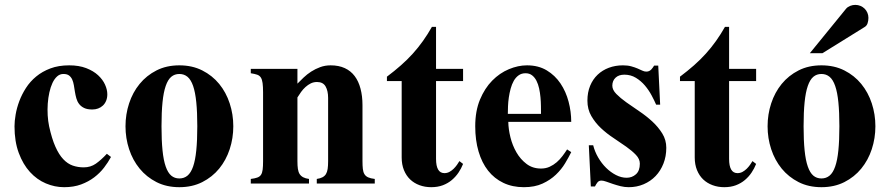

<svg xmlns="http://www.w3.org/2000/svg" viewBox="-20 -759 3677 794"><path d="M439 -109.9 421.9 -123Q397.9 -97.2 376.2 -82Q354.5 -66.9 326.2 -66.9Q302.2 -66.9 281 -74.2Q259.8 -81.5 241.7 -100.6Q223.6 -119.6 209 -152.6Q194.3 -185.5 183.1 -236.8Q178.7 -257.8 177.2 -282.2Q175.8 -306.6 177.5 -330.6Q179.2 -354.5 184.1 -376.7Q189 -398.9 197 -416Q205.1 -433.1 216.3 -443.1Q227.5 -453.1 242.2 -453.1Q257.3 -453.1 265.6 -446.8Q273.9 -440.4 278.6 -430.2Q283.2 -419.9 285.4 -406.7Q287.6 -393.6 289.8 -379.6Q292 -365.7 295.7 -352.5Q299.3 -339.4 307.1 -329.1Q314.9 -318.8 327.9 -312.5Q340.8 -306.2 361.8 -306.2Q374.5 -306.2 385.7 -310.3Q397 -314.5 405.5 -322.5Q414.1 -330.6 418.9 -342.3Q423.8 -354 423.8 -369.1Q423.8 -388.2 414.3 -409.2Q404.8 -430.2 385.5 -448Q366.2 -465.8 336.4 -477.3Q306.6 -488.8 266.1 -488.8Q222.2 -488.8 188.5 -476.1Q154.8 -463.4 129.6 -442.6Q104.5 -421.9 87.4 -395.3Q70.3 -368.7 59.8 -340.6Q49.3 -312.5 44.7 -285.4Q40 -258.3 40 -236.8Q40 -173.8 57.6 -126.5Q75.2 -79.1 104 -47.6Q132.8 -16.1 169.7 -0.5Q206.5 15.1 245.1 15.1Q284.7 15.1 315.4 3.7Q346.2 -7.8 369.6 -25.6Q393.1 -43.5 410.2 -65.7Q427.2 -87.9 439 -109.9Z M944.8 -236.8Q944.8 -286.1 929.9 -331.5Q915 -377 886.5 -411.9Q857.9 -446.8 816.4 -467.8Q774.9 -488.8 721.7 -488.8Q668.5 -488.8 627.2 -467.8Q585.9 -446.8 557.4 -411.9Q528.8 -377 513.9 -331.5Q499 -286.1 499 -236.8Q499 -187.5 513.9 -142.1Q528.8 -96.7 557.4 -61.8Q585.9 -26.9 627.2 -5.9Q668.5 15.1 721.7 15.1Q774.9 15.1 816.4 -5.9Q857.9 -26.9 886.5 -61.8Q915 -96.7 929.9 -142.1Q944.8 -187.5 944.8 -236.8ZM795.9 -236.8Q795.9 -178.2 791.7 -137.2Q787.6 -96.2 778.6 -70.3Q769.5 -44.4 755.4 -32.7Q741.2 -21 721.7 -21Q702.1 -21 688.2 -32.7Q674.3 -44.4 665.3 -70.3Q656.2 -96.2 652.1 -137.2Q647.9 -178.2 647.9 -236.8Q647.9 -295.4 652.1 -336.4Q656.2 -377.4 665.3 -403.6Q674.3 -429.7 688.2 -441.4Q702.1 -453.1 721.7 -453.1Q741.2 -453.1 755.4 -441.4Q769.5 -429.7 778.6 -403.6Q787.6 -377.4 791.7 -336.4Q795.9 -295.4 795.9 -236.8Z M1529.8 0V-19Q1512.7 -21 1502.4 -25.6Q1492.2 -30.3 1487.1 -38.8Q1481.9 -47.4 1480.5 -60.5Q1479 -73.7 1479 -92.8V-324.2Q1479 -361.8 1470.9 -392.3Q1462.9 -422.9 1446.8 -444.3Q1430.7 -465.8 1405.8 -477.3Q1380.9 -488.8 1347.2 -488.8Q1324.2 -488.8 1304.2 -481.4Q1284.2 -474.1 1266.8 -462.9Q1249.5 -451.7 1235.4 -438.2Q1221.2 -424.8 1210 -413.1V-474.1H1017.1V-456.1Q1033.2 -453.6 1043.2 -450.2Q1053.2 -446.8 1058.6 -438.5Q1064 -430.2 1065.9 -415.5Q1067.9 -400.9 1067.9 -377V-92.8Q1067.9 -71.3 1066.2 -57.6Q1064.5 -43.9 1059.3 -36.1Q1054.2 -28.3 1043.9 -24.7Q1033.7 -21 1017.1 -19V0H1257.8V-19Q1243.2 -21 1233.9 -25.9Q1224.6 -30.8 1219.2 -39.1Q1213.9 -47.4 1211.9 -60.5Q1210 -73.7 1210 -92.8V-356Q1216.8 -367.2 1225.1 -378.7Q1233.4 -390.1 1243.4 -399.2Q1253.4 -408.2 1265.1 -414.1Q1276.9 -419.9 1291 -419.9Q1315.9 -419.9 1326.4 -401.6Q1336.9 -383.3 1336.9 -354V-92.8Q1336.9 -73.7 1335 -60.5Q1333 -47.4 1327.9 -39.1Q1322.8 -30.8 1313.5 -25.9Q1304.2 -21 1290 -19V0Z M1895 -81.1 1879.9 -92.8Q1876 -85.9 1869.9 -77.4Q1863.8 -68.8 1856.2 -61.3Q1848.6 -53.7 1838.9 -48.3Q1829.1 -43 1817.9 -43Q1783.2 -43 1783.2 -102.1V-423.8H1895V-474.1H1783.2V-647.9H1766.1Q1748.5 -616.7 1729 -589.4Q1709.5 -562 1687 -537.1Q1664.6 -512.2 1637.9 -488.8Q1611.3 -465.3 1580.1 -441.9V-423.8H1641.1V-107.9Q1641.1 -78.6 1650.4 -55.7Q1659.7 -32.7 1676 -17.1Q1692.4 -1.5 1714.8 6.8Q1737.3 15.1 1763.2 15.1Q1790 15.1 1811.3 7.1Q1832.5 -1 1848.6 -14.6Q1864.7 -28.3 1876.2 -45.4Q1887.7 -62.5 1895 -81.1Z M2342.3 -129.9 2325.2 -141.1Q2316.4 -127.4 2305.9 -113.5Q2295.4 -99.6 2282.2 -88.1Q2269 -76.7 2252.9 -69.3Q2236.8 -62 2217.3 -62Q2182.6 -62 2157.5 -81.1Q2132.3 -100.1 2115.7 -128.9Q2099.1 -157.7 2090.8 -191.4Q2082.5 -225.1 2082 -254.9H2342.3Q2342.3 -296.9 2331.3 -338.6Q2320.3 -380.4 2297.9 -413.8Q2275.4 -447.3 2241 -468Q2206.5 -488.8 2159.2 -488.8Q2122.6 -488.8 2084.5 -472.9Q2046.4 -457 2015.4 -425.5Q1984.4 -394 1964.8 -346.9Q1945.3 -299.8 1945.3 -236.8Q1945.3 -179.2 1959 -132.6Q1972.7 -85.9 1998.5 -53.2Q2024.4 -20.5 2061.8 -2.7Q2099.1 15.1 2146.5 15.1Q2191.4 15.1 2223.6 0.2Q2255.9 -14.6 2278.8 -36.6Q2301.8 -58.6 2316.9 -83.7Q2332 -108.9 2342.3 -129.9ZM2217.3 -288.1H2080.1Q2080.1 -301.8 2080.8 -319.6Q2081.5 -337.4 2084.2 -356Q2086.9 -374.5 2091.8 -392.6Q2096.7 -410.6 2104.7 -424.8Q2112.8 -439 2124.8 -447.5Q2136.7 -456.1 2153.3 -456.1Q2169.4 -456.1 2180.4 -447.5Q2191.4 -439 2198.5 -425Q2205.6 -411.1 2209.5 -393.3Q2213.4 -375.5 2215.1 -356.7Q2216.8 -337.9 2217 -320.1Q2217.3 -302.2 2217.3 -288.1Z M2735.4 -147.9Q2735.4 -180.2 2718.8 -207Q2702.1 -233.9 2677.5 -256.6Q2652.8 -279.3 2623.8 -298.8Q2594.7 -318.4 2570.1 -335.9Q2545.4 -353.5 2528.8 -370.4Q2512.2 -387.2 2512.2 -404.8Q2512.2 -424.8 2525.4 -437.5Q2538.6 -450.2 2562 -450.2Q2588.4 -450.2 2609.6 -437.3Q2630.9 -424.3 2647 -405.3Q2663.1 -386.2 2674.6 -364.7Q2686 -343.3 2693.4 -326.2H2710L2702.1 -487.8H2685.1Q2682.6 -483.9 2679.7 -479.5Q2676.8 -475.1 2673.1 -471.4Q2669.4 -467.8 2664.6 -465.3Q2659.7 -462.9 2652.3 -462.9Q2644.5 -462.9 2636 -467Q2627.4 -471.2 2616.5 -475.8Q2605.5 -480.5 2590.8 -484.6Q2576.2 -488.8 2556.2 -488.8Q2524.9 -488.8 2498 -478.8Q2471.2 -468.8 2451.4 -450Q2431.6 -431.2 2420.4 -404.1Q2409.2 -377 2409.2 -342.8Q2409.2 -307.1 2425.3 -279.3Q2441.4 -251.5 2465.3 -229Q2489.3 -206.5 2517.6 -188Q2545.9 -169.4 2569.8 -152.3Q2593.8 -135.3 2609.9 -118.4Q2626 -101.6 2626 -82Q2626 -52.7 2609.9 -38.3Q2593.8 -23.9 2571.3 -23.9Q2549.3 -23.9 2527.3 -35.2Q2505.4 -46.4 2486.6 -64.9Q2467.8 -83.5 2453.6 -107.9Q2439.5 -132.3 2433.1 -158.2H2415L2423.3 12.2H2440.4Q2444.8 2.9 2450.7 -4.6Q2456.5 -12.2 2467.3 -12.2Q2475.1 -12.2 2487.3 -7.8Q2499.5 -3.4 2514.6 1.7Q2529.8 6.8 2546.4 11Q2563 15.1 2580.1 15.1Q2613.3 15.1 2641.8 2.9Q2670.4 -9.3 2691.2 -31Q2711.9 -52.7 2723.6 -82.5Q2735.4 -112.3 2735.4 -147.9Z M3106.9 -81.1 3091.8 -92.8Q3087.9 -85.9 3081.8 -77.4Q3075.7 -68.8 3068.1 -61.3Q3060.5 -53.7 3050.8 -48.3Q3041 -43 3029.8 -43Q2995.1 -43 2995.1 -102.1V-423.8H3106.9V-474.1H2995.1V-647.9H2978Q2960.4 -616.7 2940.9 -589.4Q2921.4 -562 2898.9 -537.1Q2876.5 -512.2 2849.9 -488.8Q2823.2 -465.3 2792 -441.9V-423.8H2853V-107.9Q2853 -78.6 2862.3 -55.7Q2871.6 -32.7 2887.9 -17.1Q2904.3 -1.5 2926.8 6.8Q2949.2 15.1 2975.1 15.1Q3002 15.1 3023.2 7.1Q3044.4 -1 3060.5 -14.6Q3076.7 -28.3 3088.1 -45.4Q3099.6 -62.5 3106.9 -81.1Z M3571.3 -685.1Q3571.3 -696.3 3567.1 -706.1Q3563 -715.8 3555.7 -723.1Q3548.3 -730.5 3538.3 -734.6Q3528.3 -738.8 3517.1 -738.8Q3505.9 -738.8 3495.6 -734.6Q3485.4 -730.5 3479 -723.1L3329.1 -539.1H3381.3L3555.2 -647Q3564.5 -652.3 3567.9 -663.1Q3571.3 -673.8 3571.3 -685.1ZM3600.1 -236.8Q3600.1 -286.1 3585.2 -331.5Q3570.3 -377 3541.7 -411.9Q3513.2 -446.8 3471.7 -467.8Q3430.2 -488.8 3377 -488.8Q3323.7 -488.8 3282.5 -467.8Q3241.2 -446.8 3212.6 -411.9Q3184.1 -377 3169.2 -331.5Q3154.3 -286.1 3154.3 -236.8Q3154.3 -187.5 3169.2 -142.1Q3184.1 -96.7 3212.6 -61.8Q3241.2 -26.9 3282.5 -5.9Q3323.7 15.1 3377 15.1Q3430.2 15.1 3471.7 -5.9Q3513.2 -26.9 3541.7 -61.8Q3570.3 -96.7 3585.2 -142.1Q3600.1 -187.5 3600.1 -236.8ZM3451.2 -236.8Q3451.2 -178.2 3447 -137.2Q3442.9 -96.2 3433.8 -70.3Q3424.8 -44.4 3410.6 -32.7Q3396.5 -21 3377 -21Q3357.4 -21 3343.5 -32.7Q3329.6 -44.4 3320.6 -70.3Q3311.5 -96.2 3307.4 -137.2Q3303.2 -178.2 3303.2 -236.8Q3303.2 -295.4 3307.4 -336.4Q3311.5 -377.4 3320.6 -403.6Q3329.6 -429.7 3343.5 -441.4Q3357.4 -453.1 3377 -453.1Q3396.5 -453.1 3410.6 -441.4Q3424.8 -429.7 3433.8 -403.6Q3442.9 -377.4 3447 -336.4Q3451.2 -295.4 3451.2 -236.8Z"/></svg>

Font: Galatia SIL
Style: Bold
Weight: 700
Designer: Development by SIL's NRSI team
Version: Version 2.1